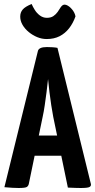

<svg xmlns="http://www.w3.org/2000/svg" viewBox="-20 -937 477 959"><path d="M73 2Q62 2 42 1Q22 0 2 -2L169 -681Q173 -702 214 -702Q228 -702 242.5 -701Q257 -700 267 -698L434 -18Q436 -8 427 -3Q418 2 384 2Q373 2 357 1.5Q341 1 319 0L246 -353Q241 -380 236 -411.5Q231 -443 227 -477Q223 -511 220 -542Q217 -511 212.5 -477Q208 -443 203.5 -411.5Q199 -380 193 -353L124 -19Q122 -9 114.5 -3.5Q107 2 73 2ZM116 -159V-260H342V-159ZM213 -742Q189 -742 166 -751.5Q143 -761 123.5 -777Q104 -793 92.5 -813Q81 -833 81 -854Q81 -875 93.5 -889.5Q106 -904 138 -917Q144 -903 154 -887Q164 -871 179.5 -859.5Q195 -848 214 -848Q234 -848 246.5 -856.5Q259 -865 268 -877.5Q277 -890 284 -902Q295 -918 310.5 -912.5Q326 -907 340 -890Q354 -873 357 -855Q345 -821 325 -795.5Q305 -770 277.5 -756Q250 -742 213 -742Z"/></svg>

Font: Yanone Kaffeesatz ExtraLight
Style: Bold
Weight: 700
Version: Version 2.003